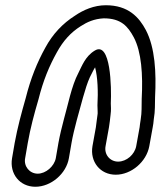

<svg xmlns="http://www.w3.org/2000/svg" viewBox="-20 -609 614 733"><path d="M513 -123 500 -51C494 -19 463 8 431 8C400 8 377 -19 383 -51L396 -123C398 -137 401 -157 402 -170C405 -192 403 -202 403 -214C406 -275 403 -453 342 -416C305 -394 292 -355 279 -330C253 -281 239 -206 224 -154C217 -128 208 -91 203 -63L193 -5C187 26 155 54 124 54C93 54 70 26 76 -5L86 -63C96 -120 110 -172 127 -230C145 -302 168 -357 197 -409C221 -453 250 -485 288 -509C313 -525 339 -537 376 -539C442 -539 468 -509 491 -466C520 -411 526 -324 521 -232C520 -200 522 -183 517 -152C515 -141 514 -131 513 -123ZM346 -123 333 -51C323 8 362 58 422 58C481 58 539 9 550 -51L563 -123C565 -132 566 -142 567 -153C573 -188 571 -212 572 -238C577 -332 572 -427 537 -494C511 -543 470 -589 384 -589C339 -589 298 -571 266 -549C220 -520 181 -479 153 -427C122 -371 97 -310 78 -234C62 -178 47 -123 36 -63L26 -5C16 54 55 104 115 104C175 104 233 54 243 -5L253 -63C257 -87 266 -124 273 -150C288 -202 305 -275 323 -314C330 -327 336 -341 343 -352C353 -315 355 -259 352 -207C352 -187 354 -178 352 -169C350 -158 348 -135 346 -123Z"/></svg>

Font: Blanket
Style: BlkOutlineObl
Weight: 900
Foundry: Cannot Into Space Fonts
Version: Version 0.9